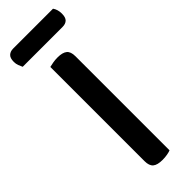

<svg xmlns="http://www.w3.org/2000/svg" viewBox="-273 -789 811 811"><g transform="rotate(-45 133.0 -383.5)"><path d="M190 -2Q183 1 169.5 3.5Q156 6 141 6Q110 6 96.5 -5.5Q83 -17 83 -44V-607Q91 -609 104.5 -611.5Q118 -614 133 -614Q162 -614 176 -603Q190 -592 190 -564ZM1 -690Q-3 -698 -7 -708.5Q-11 -719 -11 -731Q-11 -754 -0.5 -763.5Q10 -773 27 -773H265Q277 -756 277 -732Q277 -709 267 -699.5Q257 -690 239 -690Z"/></g></svg>

Font: Baloo 2 Medium
Style: Regular
Weight: 500
Designer: Sarang Kulkarni and Ek Type
Foundry: Ek Type
Version: Version 1.640;hotconv 1.0.111;makeotfexe 2.5.65597; ttfautoh